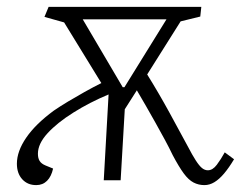

<svg xmlns="http://www.w3.org/2000/svg" viewBox="-20 -523 699 557"><path d="M561 -475 504 -461 407 -307Q440 -254 471.5 -196.5Q503 -139 525 -98Q538 -73 548 -57.5Q558 -42 566 -35.5Q574 -29 583 -29Q597 -29 609 -45Q621 -61 632 -81L659 -61Q644 -36 630 -19.5Q616 -3 602 5.5Q588 14 573 14Q556 14 541.5 6.5Q527 -1 513 -20Q499 -39 481 -73Q471 -94 458 -118Q445 -142 431 -167Q417 -192 403.5 -215.5Q390 -239 377 -261L342 -206L330 0H281L295 -249Q240 -226 193 -196.5Q146 -167 118 -136.5Q90 -106 90 -77Q90 -64 95 -56Q100 -48 112 -43L134 -34Q129 -11 116.5 1.5Q104 14 85 14Q60 14 44.5 -3Q29 -20 29 -48Q29 -84 56 -123.5Q83 -163 136 -202Q155 -215 177.5 -228.5Q200 -242 225 -256Q250 -270 274 -282L166 -458L109 -474L121 -503H564ZM336 -270H341L463 -467H220Z"/></svg>

Font: Literata 18pt ExtraLight
Style: Italic
Weight: 250
Italic angle: -2°
Designer: Latin by Veronika Burian and Jose Scaglione. Greek by Irene Vlachou. Cyrillic by Vera Evstafieva
Foundry: TypeTogether
Version: Version 3.103;gftools[0.9.29]